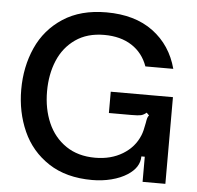

<svg xmlns="http://www.w3.org/2000/svg" viewBox="-54 -831 922 898"><g transform="rotate(5 406.5 -381.5)"><path d="M44 -381Q44 -488 84 -577.5Q124 -667 206.5 -721Q289 -775 410 -775Q544 -775 629.5 -711.5Q715 -648 744 -539H613Q591 -601 538.5 -635Q486 -669 409 -669Q329 -669 274 -630.5Q219 -592 192 -527.5Q165 -463 165 -383Q165 -301 193.5 -235.5Q222 -170 278.5 -131.5Q335 -93 416 -93Q490 -93 545 -126.5Q600 -160 623 -217Q631 -236 638 -276Q640 -290 642.5 -298.5Q645 -307 650 -312L638 -324Q625 -313 612.5 -310Q600 -307 567 -307H462V-407H754V0H647V-118H631Q631 -66 575 -30Q544 -10 501 1Q458 12 411 12Q289 12 206.5 -42Q124 -96 84 -185.5Q44 -275 44 -381Z"/></g></svg>

Font: Open Sauce Sans Medium
Style: Regular
Weight: 500
Designer: Alfredo Marco Pradil
Foundry: Creative Sauce Fz LLC
Version: Version 1.477